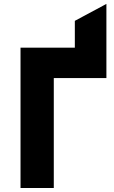

<svg xmlns="http://www.w3.org/2000/svg" viewBox="-20 -938 570 958"><path d="M353.4 -548.5V-834L510.9 -918.5V-548.5ZM82.4 0V-700H510.9V-548.5H248.4V0Z"/></svg>

Font: Geologica-Sharp
Style: Regular
Weight: 100
Designer: Sindre Bremnes, Frode Helland
Foundry: Monokrom Skriftforlag AS
Version: Version 1.010;gftools[0.9.28]